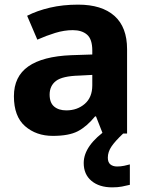

<svg xmlns="http://www.w3.org/2000/svg" viewBox="-20 -576 639 828"><path d="M317 -556Q419 -556 473.5 -507.5Q528 -459 528 -364V0H423L394 -74H390Q354 -30 315.5 -10Q277 10 208 10Q136 10 88 -32Q40 -74 40 -161Q40 -246 102 -289.5Q164 -333 287 -338L378 -341V-358Q378 -407 355.5 -426.5Q333 -446 294 -446Q257 -446 218 -434Q179 -422 141 -405L97 -508Q140 -530 195.5 -543Q251 -556 317 -556ZM321 -250Q249 -248 221.5 -227Q194 -206 194 -168Q194 -133 213.5 -116.5Q233 -100 266 -100Q313 -100 345.5 -128Q378 -156 378 -208V-253ZM445 104Q445 124 456 133Q467 142 485 142Q500 142 515 139Q530 136 540 133V221Q524 225 506 228.5Q488 232 464 232Q408 232 374.5 204Q341 176 341 127Q341 51 446 -21L511 0Q477 32 461 55.5Q445 79 445 104Z"/></svg>

Font: Noto Sans Thai Looped
Style: Bold
Weight: 700
Designer: Sasikarn Vongin, Ben Mitchell
Foundry: The Fontpad Ltd
Version: Version 1.001; ttfautohint (v1.8.4.7-5d5b)